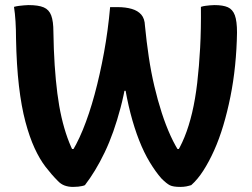

<svg xmlns="http://www.w3.org/2000/svg" viewBox="-20 -728 990 755"><path d="M35 -701Q46 -704 55.5 -705Q65 -706 74.5 -707Q84 -708 92 -708Q131 -708 152 -699Q173 -690 181.5 -667Q190 -644 190 -603Q191 -532 195 -472Q199 -412 205.5 -361Q212 -310 222 -266.5Q232 -223 245.5 -185.5Q259 -148 277 -115L231 -142H292L252 -115Q280 -155 305.5 -217Q331 -279 352 -356.5Q373 -434 389 -521.5Q405 -609 413 -700H443Q474 -700 498 -693Q522 -686 535.5 -670.5Q549 -655 550 -627Q556 -565 565 -504.5Q574 -444 587 -389Q600 -334 616 -284.5Q632 -235 651 -193.5Q670 -152 692 -120L645 -142H710L666 -114Q688 -146 705.5 -189Q723 -232 735.5 -285Q748 -338 755.5 -402Q763 -466 767 -540Q771 -614 770 -701Q779 -704 787.5 -705Q796 -706 805 -707Q814 -708 823 -708Q857 -708 876 -699.5Q895 -691 903.5 -668Q912 -645 912 -600Q911 -535 904.5 -471Q898 -407 886 -347.5Q874 -288 858 -234.5Q842 -181 822 -136.5Q802 -92 779.5 -57Q757 -22 732 0Q728 1 723 2.5Q718 4 712.5 5Q707 6 701 6.5Q695 7 689 7Q661 7 648 0.5Q635 -6 615 -26Q592 -52 569 -90Q546 -128 527 -176.5Q508 -225 493 -283Q478 -341 468 -407L503 -371H442L476 -407Q467 -353 454 -304Q441 -255 425.5 -211Q410 -167 391.5 -128.5Q373 -90 353.5 -58Q334 -26 314 0Q310 2 303 3.5Q296 5 287.5 6Q279 7 267 7Q249 7 234 1.5Q219 -4 207 -17Q183 -41 159.5 -71.5Q136 -102 116 -145.5Q96 -189 80 -249Q64 -309 54.5 -390Q45 -471 43 -577Q43 -612 41 -644Q39 -676 35 -701Z"/></svg>

Font: Recursive Casual
Style: Bold
Weight: 700
Version: Version 1.085